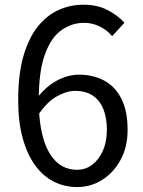

<svg xmlns="http://www.w3.org/2000/svg" viewBox="-20 -766 595 800"><path d="M301.4 13.4Q248.8 13.4 204 -9.3Q159.2 -32 126.1 -77.5Q93 -123 74.4 -190.8Q55.8 -258.5 55.8 -349.5Q55.8 -457.2 77.8 -533.1Q99.9 -608.9 138 -656Q176.2 -703.1 224.9 -724.7Q273.6 -746.4 326.8 -746.4Q384.3 -746.4 426.4 -725.1Q468.5 -703.8 498.6 -671.4L447.3 -615.2Q426.3 -640.7 395.3 -655.8Q364.3 -670.9 330.8 -670.9Q279.5 -670.9 236.4 -640.7Q193.3 -610.5 167.4 -540.1Q141.5 -469.8 141.5 -349.5Q141.5 -255.6 160.1 -190.8Q178.8 -126 214.3 -92.3Q249.9 -58.6 301.1 -58.6Q336.7 -58.6 364.4 -79.7Q392.1 -100.7 408.7 -138.2Q425.3 -175.7 425.3 -225Q425.3 -275.1 410.7 -311.4Q396 -347.7 366.9 -367.5Q337.7 -387.3 293.2 -387.3Q257.9 -387.3 216.9 -364.5Q175.9 -341.8 138.9 -286.8L135.7 -359.1Q158.6 -389.2 186.9 -410.7Q215.3 -432.3 246.8 -443.6Q278.4 -454.9 307.7 -454.9Q369.7 -454.9 415.5 -429.5Q461.4 -404.1 486.5 -353.2Q511.7 -302.3 511.7 -225Q511.7 -153.9 482.7 -100.5Q453.8 -47 406.2 -16.8Q358.7 13.4 301.4 13.4Z"/></svg>

Font: Shanggu Sans SC VF
Style: Regular
Weight: 250
Designer: GuiWonder
Version: Version 1.021